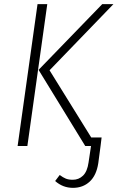

<svg xmlns="http://www.w3.org/2000/svg" viewBox="-20 -704 567 926"><path d="M161 -684H208L112 0H65ZM420 -41H470L465 0L454 83Q445 142 412.5 172Q380 202 332 202Q283 202 246 169L268 140Q284 152 297.5 157.5Q311 163 331 163Q360 163 380.5 143Q401 123 407 80L419 0H391L166 -367L473 -684H527L219 -365Z"/></svg>

Font: Fira Sans Condensed ExtraLight
Style: Italic
Weight: 275
Width: 3
Italic angle: -8°
Designer: Carrois Corporate & Edenspiekermann AG
Foundry: Carrois Corporate GbR & Edenspiekermann AG
Version: Version 4.203